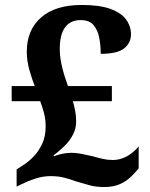

<svg xmlns="http://www.w3.org/2000/svg" viewBox="-20 -744 605 774"><path d="M400 10Q365 10 338 2Q311 -6 286 -13Q259 -23 236 -28.5Q213 -34 184 -34Q154 -34 124 -24.5Q94 -15 68 -2L47 8V-61L73 -78Q94 -91 114.5 -112Q135 -133 149.5 -163Q164 -193 164 -234Q164 -262 158 -286Q152 -310 142 -336H27V-397H120Q110 -422 99 -460Q88 -498 88 -536Q88 -623 145.5 -673.5Q203 -724 310 -724Q382 -724 425.5 -708Q469 -692 488.5 -665Q508 -638 508 -606Q508 -571 480.5 -549Q453 -527 386 -527Q386 -561 380 -592Q374 -623 357 -643Q340 -663 305 -663Q264 -663 242.5 -634Q221 -605 221 -547Q221 -520 226.5 -491.5Q232 -463 240 -438.5Q248 -414 254 -397H431V-336H274Q280 -314 283.5 -294.5Q287 -275 287 -254Q287 -228 275.5 -204Q264 -180 243.5 -159Q223 -138 196 -118L198 -114Q212 -120 231 -124Q250 -128 267 -128Q281 -128 295 -126Q309 -124 324 -120.5Q339 -117 354 -114Q374 -108 394 -103.5Q414 -99 434 -99Q455 -99 474 -106Q493 -113 509.5 -125.5Q526 -138 539 -154V-65Q526 -49 508 -31.5Q490 -14 464 -2Q438 10 400 10Z"/></svg>

Font: Noto Serif Myanmar
Style: Regular
Weight: 400
Designer: Ben Mitchell and the Monotype Design Team
Foundry: Monotype Imaging Inc.
Version: Version 2.106